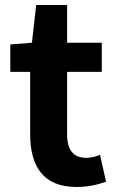

<svg xmlns="http://www.w3.org/2000/svg" viewBox="-20 -730 460 764"><path d="M284 14C333 14 371 4 402 -7L378 -114C363 -107 342 -102 323 -102C272 -102 247 -133 247 -196V-444H385V-560H247V-710H124L107 -560L21 -553V-444H100V-196C100 -70 151 14 284 14Z"/></svg>

Font: Spoqa Han Sans Neo Bold
Style: Bold
Weight: 700
Designer: [Spoqa Han Sans Neo] Dong-huui Kim  Younghwa Kang  Yujin Lee  [Noto Sans] Ryoko NISHIZUKA  (kana & ideographs); Paul D. 
Foundry: Spoqa (http://www.spoqa-han-sans.com)
Version: Version 1.100;hotconv 1.0.109;makeotfexe 2.5.65596